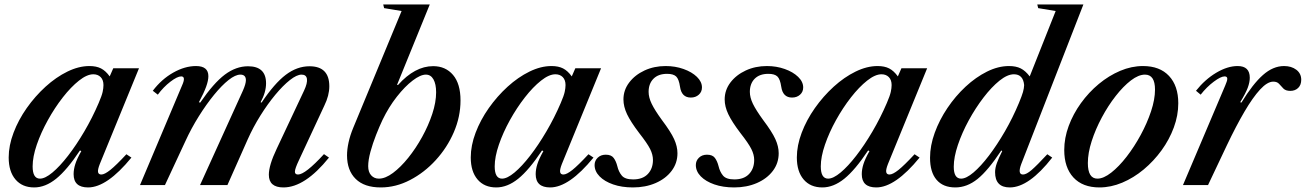

<svg xmlns="http://www.w3.org/2000/svg" viewBox="-20 -831 5862 862"><path d="M133.5 10.5Q80 10.5 49.5 -25.2Q19 -61 19 -124Q19 -177.5 40.8 -235Q62.5 -292.5 100 -345.8Q137.5 -399 184.5 -441.8Q231.5 -484.5 282.5 -509.5Q333.5 -534.5 381.5 -534.5Q412.5 -534.5 433.5 -523.8Q454.5 -513 472.5 -488L488.5 -524.5H604L428 -94.5Q418 -69 420.2 -58.2Q422.5 -47.5 435 -47.5Q449.5 -47.5 475.2 -68Q501 -88.5 547.5 -138.5L570 -123.5Q460.5 10.5 375.5 10.5Q310.5 10.5 310.5 -49Q310.5 -70.5 318 -94.2Q325.5 -118 345 -152.5L339 -155.5Q280.5 -67.5 232 -28.5Q183.5 10.5 133.5 10.5ZM159.5 -29Q182.5 -29 215.5 -56.5Q248.5 -84 285.5 -131.8Q322.5 -179.5 358.5 -240.8Q394.5 -302 423 -368.5Q437 -401 440.8 -418.2Q444.5 -435.5 444.5 -449Q444.5 -472 432 -484.8Q419.5 -497.5 399 -497.5Q370.5 -497.5 334.5 -469Q298.5 -440.5 262 -393.8Q225.5 -347 194.8 -291.5Q164 -236 145.2 -181.5Q126.5 -127 126.5 -84Q126.5 -29 159.5 -29Z M1252.5 10.5Q1187 10.5 1187 -46.5Q1187 -89 1222 -162.5L1345 -424Q1361 -458 1358 -477Q1355 -496 1334 -496Q1312.5 -496 1281.5 -471.5Q1250.5 -447 1216 -405.5Q1181.5 -364 1149 -312Q1116.5 -260 1092 -205L1001 0H878L1070.5 -424Q1084 -454.5 1084 -471Q1084 -496 1059 -496Q1037 -496 1006.2 -471.8Q975.5 -447.5 941 -405.2Q906.5 -363 872.8 -309.2Q839 -255.5 812 -196.5L720.5 0H608.5L797 -446.5Q816 -488 793.5 -488Q776 -488 745 -464.2Q714 -440.5 688.5 -406L666 -423.5Q705.5 -475.5 757.8 -505Q810 -534.5 860 -534.5Q915.5 -534.5 915.5 -489Q915.5 -469.5 905.5 -441.8Q895.5 -414 873 -372L879 -370.5Q939 -458 989.2 -495.8Q1039.5 -533.5 1093.5 -533.5Q1174.5 -533.5 1174.5 -457Q1174.5 -416.5 1150 -372L1154.5 -370.5Q1212 -456.5 1262.8 -495Q1313.5 -533.5 1369.5 -533.5Q1458.5 -533.5 1458.5 -443.5Q1458.5 -402.5 1436 -356.5L1321.5 -110.5Q1304.5 -74.5 1304 -61Q1303.5 -47.5 1318 -47.5Q1350.5 -47.5 1434.5 -139L1457 -123.5Q1349 10.5 1252.5 10.5Z M1689.5 10.5Q1615.5 10.5 1576.8 -27.8Q1538 -66 1538 -133.5Q1538 -160 1544.8 -191.2Q1551.5 -222.5 1566 -257.5L1783 -781.5L1704.5 -794.5L1700.5 -811H1909.5L1762.5 -450L1767 -449.5Q1842.5 -534 1924.5 -534Q1980.5 -534 2014 -494.5Q2047.5 -455 2047.5 -380Q2047.5 -307 2017.5 -237.5Q1987.5 -168 1936.2 -112Q1885 -56 1821 -22.8Q1757 10.5 1689.5 10.5ZM1681 -29Q1710 -29 1744.2 -54.5Q1778.5 -80 1812.8 -122.5Q1847 -165 1875.2 -216.2Q1903.5 -267.5 1920.8 -319.8Q1938 -372 1938 -416.5Q1938 -453.5 1926 -474.8Q1914 -496 1892 -496Q1867.5 -496 1832.8 -469.5Q1798 -443 1761.8 -397Q1725.5 -351 1697 -292Q1683.5 -263.5 1668.5 -225.5Q1653.5 -187.5 1643.2 -149.8Q1633 -112 1633 -85Q1633 -58.5 1646.5 -43.8Q1660 -29 1681 -29Z M2208 10.5Q2154.5 10.5 2124 -25.2Q2093.5 -61 2093.5 -124Q2093.5 -177.5 2115.2 -235Q2137 -292.5 2174.5 -345.8Q2212 -399 2259 -441.8Q2306 -484.5 2357 -509.5Q2408 -534.5 2456 -534.5Q2487 -534.5 2508 -523.8Q2529 -513 2547 -488L2563 -524.5H2678.5L2502.5 -94.5Q2492.5 -69 2494.8 -58.2Q2497 -47.5 2509.5 -47.5Q2524 -47.5 2549.8 -68Q2575.5 -88.5 2622 -138.5L2644.5 -123.5Q2535 10.5 2450 10.5Q2385 10.5 2385 -49Q2385 -70.5 2392.5 -94.2Q2400 -118 2419.5 -152.5L2413.5 -155.5Q2355 -67.5 2306.5 -28.5Q2258 10.5 2208 10.5ZM2234 -29Q2257 -29 2290 -56.5Q2323 -84 2360 -131.8Q2397 -179.5 2433 -240.8Q2469 -302 2497.5 -368.5Q2511.5 -401 2515.2 -418.2Q2519 -435.5 2519 -449Q2519 -472 2506.5 -484.8Q2494 -497.5 2473.5 -497.5Q2445 -497.5 2409 -469Q2373 -440.5 2336.5 -393.8Q2300 -347 2269.2 -291.5Q2238.5 -236 2219.8 -181.5Q2201 -127 2201 -84Q2201 -29 2234 -29Z M2821.5 10.5Q2771.5 10.5 2732.8 -3Q2694 -16.5 2671.8 -39.2Q2649.5 -62 2649.5 -90Q2649.5 -109.5 2663.5 -123Q2677.5 -136.5 2699.5 -136.5Q2724.5 -136.5 2735.2 -121.8Q2746 -107 2751.5 -85Q2757.5 -59.5 2771.8 -42.5Q2786 -25.5 2822.5 -25.5Q2865.5 -25.5 2888.5 -49.8Q2911.5 -74 2911.5 -113Q2911.5 -136.5 2898.8 -162Q2886 -187.5 2849.5 -234Q2811.5 -284 2795.2 -318.2Q2779 -352.5 2779 -384.5Q2779 -426.5 2804.8 -460.5Q2830.5 -494.5 2873.5 -514.5Q2916.5 -534.5 2968.5 -534.5Q3011.5 -534.5 3048.8 -521.2Q3086 -508 3108.8 -486Q3131.5 -464 3131.5 -438.5Q3131.5 -418.5 3117.2 -405.8Q3103 -393 3081.5 -393Q3040 -393 3033 -441.5Q3028 -476 3015.5 -487.8Q3003 -499.5 2975 -499.5Q2935.5 -499.5 2913.8 -477.5Q2892 -455.5 2892 -418.5Q2892 -393.5 2905.8 -365Q2919.5 -336.5 2951.5 -292.5Q2991.5 -239.5 3006.5 -206.5Q3021.5 -173.5 3021.5 -143Q3021.5 -98.5 2995.2 -63.8Q2969 -29 2923.5 -9.2Q2878 10.5 2821.5 10.5Z M3276 10.5Q3226 10.5 3187.2 -3Q3148.5 -16.5 3126.2 -39.2Q3104 -62 3104 -90Q3104 -109.5 3118 -123Q3132 -136.5 3154 -136.5Q3179 -136.5 3189.8 -121.8Q3200.5 -107 3206 -85Q3212 -59.5 3226.2 -42.5Q3240.5 -25.5 3277 -25.5Q3320 -25.5 3343 -49.8Q3366 -74 3366 -113Q3366 -136.5 3353.2 -162Q3340.5 -187.5 3304 -234Q3266 -284 3249.8 -318.2Q3233.5 -352.5 3233.5 -384.5Q3233.5 -426.5 3259.2 -460.5Q3285 -494.5 3328 -514.5Q3371 -534.5 3423 -534.5Q3466 -534.5 3503.2 -521.2Q3540.5 -508 3563.2 -486Q3586 -464 3586 -438.5Q3586 -418.5 3571.8 -405.8Q3557.5 -393 3536 -393Q3494.5 -393 3487.5 -441.5Q3482.5 -476 3470 -487.8Q3457.5 -499.5 3429.5 -499.5Q3390 -499.5 3368.2 -477.5Q3346.5 -455.5 3346.5 -418.5Q3346.5 -393.5 3360.2 -365Q3374 -336.5 3406 -292.5Q3446 -239.5 3461 -206.5Q3476 -173.5 3476 -143Q3476 -98.5 3449.8 -63.8Q3423.5 -29 3378 -9.2Q3332.5 10.5 3276 10.5Z M3672 10.5Q3618.5 10.5 3588 -25.2Q3557.5 -61 3557.5 -124Q3557.5 -177.5 3579.2 -235Q3601 -292.5 3638.5 -345.8Q3676 -399 3723 -441.8Q3770 -484.5 3821 -509.5Q3872 -534.5 3920 -534.5Q3951 -534.5 3972 -523.8Q3993 -513 4011 -488L4027 -524.5H4142.5L3966.5 -94.5Q3956.5 -69 3958.8 -58.2Q3961 -47.5 3973.5 -47.5Q3988 -47.5 4013.8 -68Q4039.5 -88.5 4086 -138.5L4108.5 -123.5Q3999 10.5 3914 10.5Q3849 10.5 3849 -49Q3849 -70.5 3856.5 -94.2Q3864 -118 3883.5 -152.5L3877.5 -155.5Q3819 -67.5 3770.5 -28.5Q3722 10.5 3672 10.5ZM3698 -29Q3721 -29 3754 -56.5Q3787 -84 3824 -131.8Q3861 -179.5 3897 -240.8Q3933 -302 3961.5 -368.5Q3975.5 -401 3979.2 -418.2Q3983 -435.5 3983 -449Q3983 -472 3970.5 -484.8Q3958 -497.5 3937.5 -497.5Q3909 -497.5 3873 -469Q3837 -440.5 3800.5 -393.8Q3764 -347 3733.2 -291.5Q3702.5 -236 3683.8 -181.5Q3665 -127 3665 -84Q3665 -29 3698 -29Z M4269 10.5Q4214 10.5 4184.8 -23.8Q4155.5 -58 4155.5 -122.5Q4155.5 -177 4176.5 -234.8Q4197.5 -292.5 4233.5 -346Q4269.5 -399.5 4315.2 -442Q4361 -484.5 4411.2 -509.5Q4461.5 -534.5 4510 -534.5Q4541.5 -534.5 4562.8 -523.8Q4584 -513 4603 -488L4719.5 -781.5L4641 -794.5L4637 -811H4844L4565 -94.5Q4547.5 -47.5 4573 -47.5Q4588 -47.5 4611.8 -68Q4635.5 -88.5 4682 -138.5L4704 -123.5Q4599.5 10.5 4513.5 10.5Q4447.5 10.5 4447.5 -58Q4447.5 -76.5 4455.5 -98.8Q4463.5 -121 4479.5 -152.5L4475.5 -155.5Q4416 -65.5 4368.8 -27.5Q4321.5 10.5 4269 10.5ZM4295 -29Q4318 -29 4350.8 -56.8Q4383.5 -84.5 4420 -132.5Q4456.5 -180.5 4491.8 -241.5Q4527 -302.5 4554.5 -368.5Q4568 -401 4572.8 -418Q4577.5 -435 4578 -449Q4573.5 -497.5 4532 -497.5Q4503 -497.5 4467.2 -468.8Q4431.5 -440 4395.5 -393Q4359.5 -346 4329.2 -290.5Q4299 -235 4280.5 -180.2Q4262 -125.5 4262 -82.5Q4262 -29 4295 -29Z M4916 10.5Q4840.5 10.5 4799.2 -34.2Q4758 -79 4758 -157.5Q4758 -211.5 4778 -265.5Q4798 -319.5 4833 -368Q4868 -416.5 4913.2 -454Q4958.5 -491.5 5009.2 -513Q5060 -534.5 5111.5 -534.5Q5187 -534.5 5228.5 -490Q5270 -445.5 5270 -367.5Q5270 -313 5250 -258.8Q5230 -204.5 5195 -156.2Q5160 -108 5114.8 -70.2Q5069.5 -32.5 5018.5 -11Q4967.5 10.5 4916 10.5ZM4907 -29Q4934.5 -29 4969 -56Q5003.5 -83 5038 -127.5Q5072.5 -172 5101.2 -225Q5130 -278 5147.8 -331.5Q5165.5 -385 5165.5 -428.5Q5165.5 -496 5120.5 -496Q5091.5 -496 5057.2 -469.8Q5023 -443.5 4989 -400Q4955 -356.5 4926.8 -303.8Q4898.5 -251 4881.2 -197.5Q4864 -144 4864 -99Q4864 -29 4907 -29Z M5291 0 5480.5 -446.5Q5484.5 -456 5487.2 -463.8Q5490 -471.5 5490 -477.5Q5490 -488 5478 -488Q5461 -488 5429.2 -464.2Q5397.5 -440.5 5370.5 -406L5349.5 -423.5Q5390 -474.5 5440.5 -504.5Q5491 -534.5 5536.5 -534.5Q5591 -534.5 5591 -482Q5591 -462 5582 -437.5Q5573 -413 5548 -372L5553.5 -370.5Q5604.5 -454 5650 -494.2Q5695.5 -534.5 5745 -534.5Q5778 -534.5 5800 -517.8Q5822 -501 5822 -473Q5822 -449.5 5808.2 -436.2Q5794.5 -423 5773 -423Q5752.5 -423 5742.2 -433.2Q5732 -443.5 5723 -454Q5714 -464.5 5696.5 -464.5Q5670 -464.5 5637.2 -429Q5604.5 -393.5 5567 -329.5Q5529.5 -265.5 5488.5 -179.5L5403.5 0Z"/></svg>

Font: Libre Caslon Text Medium Italic
Style: Regular
Weight: 500
Italic angle: -22.583°
Designer: Pablo Impallari, Rodrigo Fuenzalida, Katja Schimmel
Foundry: Pablo Impallari, Rodrigo Fuenzalida
Version: Version 2.000